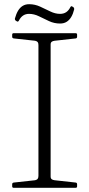

<svg xmlns="http://www.w3.org/2000/svg" viewBox="-20 -894 425 914"><path d="M163 0V-736H221V0ZM45 0Q38 0 38 -7V-17Q38 -24 46 -25L147 -36Q156 -38 159.5 -43Q163 -48 163 -57V-220H221V-54Q221 -45 226 -41Q231 -37 240 -36L340 -25Q347 -24 347 -17V-7Q347 0 340 0ZM38 -729Q38 -736 45 -736H340Q347 -736 347 -729V-719Q347 -712 340 -711L240 -700Q231 -699 226 -695Q221 -691 221 -682V-516H163V-679Q163 -689 159.5 -693.5Q156 -698 147 -700L46 -711Q38 -712 38 -719ZM56 -795Q50 -799 51 -806Q57 -828 66 -843Q75 -858 88 -866Q101 -874 119 -874Q146 -874 171 -862.5Q196 -851 219.5 -839.5Q243 -828 266 -828Q283 -828 295 -836Q307 -844 315 -860Q319 -867 324 -863L329 -860Q334 -856 333 -849Q328 -828 319 -813Q310 -798 297 -790Q284 -782 266 -782Q238 -782 213.5 -793.5Q189 -805 165.5 -816.5Q142 -828 118 -828Q102 -828 90 -820Q78 -812 70 -796Q66 -789 61 -792Z"/></svg>

Font: Hahmlet ExtraLight
Style: Regular
Weight: 250
Designer: Minjoo Ham & Mark Frömberg
Foundry: hypertype
Version: Version 1.002